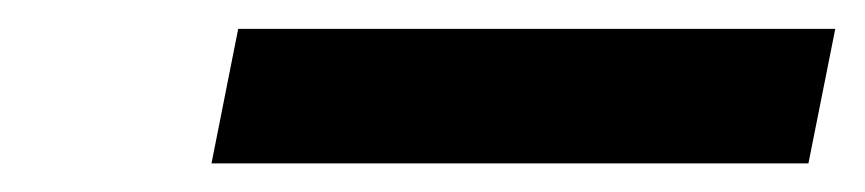

<svg xmlns="http://www.w3.org/2000/svg" viewBox="-20 -832 599 133"><path d="M126.5 -718.8 145 -812H558.6L540 -718.8Z"/></svg>

Font: Reddit Sans ExtraBold
Style: Italic
Weight: 800
Italic angle: -11.25°
Designer: Stephen Hutchings
Version: Version 1.013